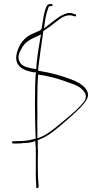

<svg xmlns="http://www.w3.org/2000/svg" viewBox="-20 -775 514 986"><path d="M41 -44C41 -43 44 -39 46 -38H58C67 -38 78 -38 93 -39L94 -40C109 -40 124 -41 144 -45L161 -51L162 -38C163 -27 164 -17 164 -8V68C164 103 163 145 166 172V186C167 190 167 191 174 191C175 191 177 189 178 187V173C175 145 174 103 174 68L175 -5L174 -7V-55C221 -74 239 -87 292 -131C329 -162 354 -186 369 -199C383 -212 395 -225 405 -236C426 -261 445 -285 421 -318C406 -339 377 -356 344 -368C295 -386 244 -401 187 -410L175 -413C183 -482 193 -550 202 -611L203 -616L224 -630C246 -644 281 -676 304 -688C317 -694 333 -700 354 -694L363 -691H369C372 -696 371 -701 369 -701L354 -705V-706C334 -712 317 -706 299 -697H298C284 -690 248 -662 230 -648L206 -629L210 -659C214 -693 222 -718 231 -742L244 -744H245C249 -744 250 -744 250 -750C250 -751 245 -755 244 -755L237 -754H236C228 -754 224 -751 219 -742C205 -712 202 -678 194 -630C192 -619 179 -616 177 -615C164 -608 149 -603 139 -598C103 -581 76 -544 66 -501C51 -438 96 -413 152 -404L165 -403L163 -390C161 -361 160 -330 160 -297C159 -264 160 -230 160 -194C160 -158 161 -128 162 -96C162 -84 163 -74 164 -64L160 -63C141 -56 110 -51 93 -51C78 -51 67 -50 58 -50H46C45 -50 41 -47 41 -44ZM84 -452C66 -480 79 -505 90 -524C106 -559 138 -574 169 -588L191 -598L186 -574C185 -570 185 -566 184 -560C177 -520 168 -466 166 -420C141 -424 99 -429 84 -452ZM161 -51ZM172 -64V-93C171 -124 172 -156 172 -190C172 -224 171 -258 172 -292C172 -322 173 -352 175 -379L176 -392L188 -390C200 -389 213 -386 226 -383C266 -375 303 -362 339 -349C368 -339 394 -329 411 -305C420 -295 424 -281 418 -265V-263C415 -257 408 -249 398 -237C359 -195 343 -185 285 -136C249 -106 221 -86 200 -76Z"/></svg>

Font: Stray Cat
Style: Hl
Weight: 100
Version: Version 1.0